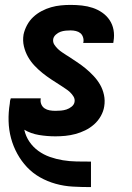

<svg xmlns="http://www.w3.org/2000/svg" viewBox="-20 -548 540 783"><path d="M350 215Q313 215 277 213Q241 211 207 201.5Q173 192 143 175Q113 158 90 133.5Q67 109 50.5 79Q34 49 25 15.5Q16 -18 15 -54Q14 -90 20 -126Q20 -132 21 -137Q22 -142 24 -147H146Q146 -147 146 -146.5Q146 -146 146 -145Q144 -133 148.5 -122.5Q153 -112 162 -106Q171 -100 182.5 -98Q194 -96 206 -96Q217 -96 228.5 -97Q240 -98 251 -101.5Q262 -105 272 -113Q282 -121 284 -132Q286 -144 280 -154Q274 -164 265.5 -172Q257 -180 247.5 -186Q238 -192 228 -199Q209 -211 190 -223.5Q171 -236 153.5 -250Q136 -264 120.5 -280.5Q105 -297 94 -316.5Q83 -336 77.5 -359Q72 -382 76 -407Q80 -426 90 -445Q100 -464 115.5 -478.5Q131 -493 150 -503Q169 -513 188.5 -518.5Q208 -524 228 -526Q248 -528 268 -528Q291 -528 314 -525.5Q337 -523 358 -516Q379 -509 397 -496.5Q415 -484 427 -466Q439 -448 443 -426Q447 -404 443 -380Q443 -378 442.5 -376.5Q442 -375 442 -373H319Q319 -374 319.5 -374.5Q320 -375 320 -375Q322 -386 318.5 -396.5Q315 -407 307.5 -413Q300 -419 289.5 -421.5Q279 -424 268 -424Q258 -424 247.5 -423Q237 -422 227 -418.5Q217 -415 208 -407Q199 -399 197 -389Q195 -376 201.5 -366Q208 -356 216.5 -348Q225 -340 235 -333.5Q245 -327 254 -321L256 -320Q274 -308 293 -295.5Q312 -283 329 -269Q346 -255 361.5 -238.5Q377 -222 388 -203Q399 -184 404 -161Q409 -138 405 -114Q402 -94 391 -74.5Q380 -55 363.5 -40.5Q347 -26 327.5 -16.5Q308 -7 287.5 -1.5Q267 4 246.5 6Q226 8 206 8Q172 8 139 2.5Q106 -3 79 -19Q85 8 100 30Q115 52 136.5 67.5Q158 83 183.5 92Q209 101 236.5 105.5Q264 110 292.5 110.5Q321 111 349 111H351V215Z"/></svg>

Font: Iosevka SS04 Extrabold Oblique
Style: Regular
Weight: 800
Italic angle: -9°
Monospace: yes
Designer: Belleve Invis
Foundry: Belleve Invis
Version: Version 19.0.0; ttfautohint (v1.8.4)